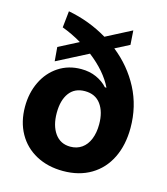

<svg xmlns="http://www.w3.org/2000/svg" viewBox="-112 -831 809 930"><g transform="rotate(15 292.5 -366.5)"><path d="M377 -627.4Q459 -562.5 505.9 -472.7Q552.7 -382.8 552.7 -275.4Q552.7 -189.5 521 -124.8Q489.3 -60.1 429.9 -24.7Q370.6 10.7 290 10.7Q213.4 10.7 154.8 -21Q96.2 -52.7 64.2 -110.1Q32.2 -167.5 32.2 -243.2Q32.2 -312 59.3 -368.2Q86.4 -424.3 135.7 -456.8Q185.1 -489.3 249 -489.3Q291.5 -489.3 325.2 -474.1Q358.9 -459 381.8 -433.6H389.6Q354 -507.3 270 -572.3L114.3 -492.2L108.4 -562.5L208 -613.8Q159.7 -642.6 109.4 -661.1L118.2 -744.1Q224.6 -724.1 315.9 -669.4L443.4 -735.4L448.2 -664.1ZM401.4 -252.9Q401.4 -315.4 373.8 -353Q346.2 -390.6 293.9 -390.6Q242.7 -390.6 215.6 -354Q188.5 -317.4 188.5 -253.9Q188.5 -189.9 216.3 -151.1Q244.1 -112.3 293.9 -112.3Q326.7 -112.3 351.1 -129.4Q375.5 -146.5 388.4 -178.5Q401.4 -210.4 401.4 -252.9Z"/></g></svg>

Font: Pretendard Std ExtraBold
Style: Regular
Weight: 800
Designer: Base glyphs from Inter by Rasmus Andersson; Hangeul glyphs from Noto Sans CJK(Source Han Sans) by Jang Soo-young and Kan
Foundry: Kil Hyung-jin
Version: Version 1.309